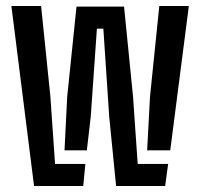

<svg xmlns="http://www.w3.org/2000/svg" viewBox="-20 -620 668 640"><path d="M93.5 0 18 -600H117L148 -297.5L163.5 -73.5H264.5L257.5 0ZM470.5 -119 480 -297.5 511 -600H609.5L547.5 -119ZM367 0 344 -231.5 324.5 -524.5H303L282.5 -231.5L269.5 -119H195L204 -297.5L235 -598H393.5L423.5 -297.5L439 -73.5H540.5L530.5 0Z"/></svg>

Font: Big Shoulders Stencil Text SemiBold
Style: Regular
Weight: 600
Designer: Patric King
Foundry: XO Type Co
Version: Version 1.000